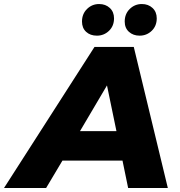

<svg xmlns="http://www.w3.org/2000/svg" viewBox="-88 -933 894 953"><path d="M520 -136H222L141 0H-68L381 -700H576L745 0H548ZM490 -282 443 -509 309 -282ZM319 -826Q319 -864 344 -888.5Q369 -913 404 -913Q436 -913 457 -893.5Q478 -874 478 -842Q478 -804 453 -780Q428 -756 393 -756Q360 -756 339.5 -775Q319 -794 319 -826ZM531 -826Q531 -864 556 -888.5Q581 -913 616 -913Q648 -913 669 -893.5Q690 -874 690 -842Q690 -804 665 -780Q640 -756 605 -756Q573 -756 552 -775Q531 -794 531 -826Z"/></svg>

Font: Idrija
Style: Italic
Weight: 800
Italic angle: -11.3°
Designer: Julieta Ulanovsky
Foundry: Julieta Ulanovsky
Version: Version 7.200